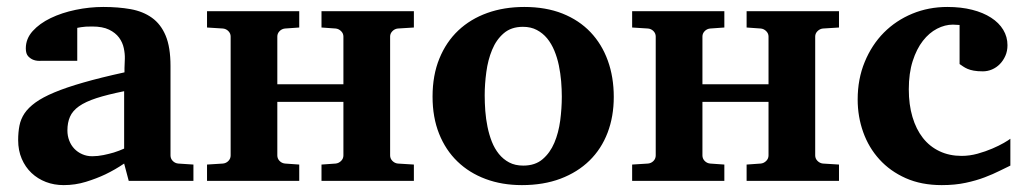

<svg xmlns="http://www.w3.org/2000/svg" viewBox="-20 -520 2956 552"><path d="M350.1 0 336.9 -49.8Q311 -32.2 282.7 -18.6Q257.8 -6.8 227.1 2.7Q196.3 12.2 163.1 12.2Q135.7 12.2 112.1 3.2Q88.4 -5.9 70.6 -22.7Q52.7 -39.6 42.5 -63.5Q32.2 -87.4 32.2 -117.2Q32.2 -139.6 35.9 -158.7Q39.6 -177.7 50.5 -194.1Q61.5 -210.4 82 -225.3Q102.5 -240.2 136.5 -254.4Q170.4 -268.6 219.7 -282.7Q269 -296.9 337.9 -312V-324.2Q337.9 -331.5 338.4 -337.4Q338.4 -344.2 338.9 -351.1Q339.4 -365.2 335.9 -381.6Q332.5 -397.9 322.3 -411.9Q312 -425.8 293.5 -434.8Q274.9 -443.8 245.1 -443.8Q234.9 -443.8 226.8 -443.4Q218.8 -442.9 213.4 -441.9Q207 -440.9 202.1 -439.9V-345.2H99.1Q86.4 -344.2 76.7 -347.7Q68.4 -350.6 61.3 -357.9Q54.2 -365.2 54.2 -380.9Q54.2 -408.7 74 -430.7Q93.8 -452.6 125.7 -468Q157.7 -483.4 197.5 -491.7Q237.3 -500 276.9 -500Q319.8 -500 355.5 -493.7Q391.1 -487.3 416.7 -469Q442.4 -450.7 456.3 -417.5Q470.2 -384.3 470.2 -330.1V-73.2Q470.2 -64 476.6 -57.4Q482.9 -50.8 492.2 -49.8L536.1 -46.9V0ZM336.9 -257.8Q288.6 -248 257.1 -237.8Q225.6 -227.5 207 -214.4Q188.5 -201.2 181.2 -184.3Q173.8 -167.5 173.8 -145Q173.8 -129.4 179 -116Q184.1 -102.5 193.6 -92.5Q203.1 -82.5 216.3 -76.7Q229.5 -70.8 245.1 -70.8Q261.2 -70.8 277.6 -74.2Q293.9 -77.6 307.1 -81.5Q322.8 -86.4 336.9 -92.8Z M904.3 0V-46.9L945.3 -49.8Q954.1 -50.8 960.7 -57.4Q967.3 -64 967.3 -73.2V-227.1H777.3V-73.2Q777.3 -64 783.7 -57.4Q790 -50.8 799.3 -49.8L840.3 -46.9V0H575.2V-46.9L621.1 -49.8Q630.4 -50.8 636.7 -57.4Q643.1 -64 643.1 -73.2V-415Q643.1 -423.8 636.7 -430.4Q630.4 -437 621.1 -438L575.2 -440.9V-487.8H840.3V-440.9L799.3 -438Q790 -437 783.7 -430.4Q777.3 -423.8 777.3 -415V-277.8H967.3V-415Q967.3 -423.8 960.7 -430.4Q954.1 -437 945.3 -438L904.3 -440.9V-487.8H1169.9V-440.9L1123.5 -438Q1114.7 -437 1108.2 -430.4Q1101.6 -423.8 1101.6 -415V-73.2Q1101.6 -64 1108.2 -57.4Q1114.7 -50.8 1123.5 -49.8L1169.9 -46.9V0Z M1595.2 -242.2Q1595.2 -263.2 1593.3 -286.4Q1591.3 -309.6 1586.7 -332Q1582 -354.5 1573.7 -374.5Q1565.4 -394.5 1553 -409.7Q1540.5 -424.8 1523.4 -433.8Q1506.3 -442.9 1483.4 -442.9Q1449.7 -442.9 1428.2 -424.3Q1406.7 -405.8 1394.8 -376.7Q1382.8 -347.7 1378.2 -313Q1373.5 -278.3 1373.5 -246.1Q1373.5 -224.6 1375.2 -201.2Q1377 -177.7 1381.6 -155.3Q1386.2 -132.8 1394 -112.8Q1401.9 -92.8 1414.3 -77.4Q1426.8 -62 1443.8 -53Q1460.9 -43.9 1484.4 -43.9Q1518.6 -43.9 1540 -62.3Q1561.5 -80.6 1573.7 -109.4Q1585.9 -138.2 1590.6 -173.3Q1595.2 -208.5 1595.2 -242.2ZM1744.6 -241.2Q1744.6 -185.1 1726.8 -138.4Q1709 -91.8 1674.8 -58.3Q1640.6 -24.9 1591.6 -6.3Q1542.5 12.2 1480.5 12.2Q1423.3 12.2 1376.2 -5.4Q1329.1 -22.9 1295.2 -55.7Q1261.2 -88.4 1242.4 -135.5Q1223.6 -182.6 1223.6 -242.2Q1223.6 -303.7 1243.2 -351.6Q1262.7 -399.4 1297.6 -432.4Q1332.5 -465.3 1380.9 -482.7Q1429.2 -500 1487.3 -500Q1549.3 -500 1597.2 -481Q1645 -461.9 1677.7 -427.5Q1710.4 -393.1 1727.5 -345.7Q1744.6 -298.3 1744.6 -241.2Z M2126.5 0V-46.9L2167.5 -49.8Q2176.3 -50.8 2182.9 -57.4Q2189.5 -64 2189.5 -73.2V-227.1H1999.5V-73.2Q1999.5 -64 2005.9 -57.4Q2012.2 -50.8 2021.5 -49.8L2062.5 -46.9V0H1797.4V-46.9L1843.3 -49.8Q1852.5 -50.8 1858.9 -57.4Q1865.2 -64 1865.2 -73.2V-415Q1865.2 -423.8 1858.9 -430.4Q1852.5 -437 1843.3 -438L1797.4 -440.9V-487.8H2062.5V-440.9L2021.5 -438Q2012.2 -437 2005.9 -430.4Q1999.5 -423.8 1999.5 -415V-277.8H2189.5V-415Q2189.5 -423.8 2182.9 -430.4Q2176.3 -437 2167.5 -438L2126.5 -440.9V-487.8H2392.1V-440.9L2345.7 -438Q2336.9 -437 2330.3 -430.4Q2323.7 -423.8 2323.7 -415V-73.2Q2323.7 -64 2330.3 -57.4Q2336.9 -50.8 2345.7 -49.8L2392.1 -46.9V0Z M2884.8 -43.9Q2872.1 -38.1 2853.8 -28.8Q2835.4 -19.5 2811.3 -10.3Q2787.1 -1 2756.3 5.6Q2725.6 12.2 2687.5 12.2Q2628.9 12.2 2584 -7.8Q2539.1 -27.8 2508.3 -61.8Q2477.5 -95.7 2461.7 -140.1Q2445.8 -184.6 2445.8 -233.9Q2445.8 -293 2466.1 -342Q2486.3 -391.1 2521.2 -426.3Q2556.2 -461.4 2603 -480.7Q2649.9 -500 2703.6 -500Q2743.2 -500 2774.9 -491.9Q2806.6 -483.9 2829.3 -469.2Q2852.1 -454.6 2864.3 -434.3Q2876.5 -414.1 2876.5 -390.1Q2876.5 -373 2870.4 -359.4Q2864.3 -345.7 2854.5 -335.7Q2844.7 -325.7 2832 -320.3Q2819.3 -314.9 2805.7 -314.9Q2790 -314.9 2779.5 -316.9Q2769 -318.8 2761.7 -322Q2754.4 -325.2 2749 -328.9Q2743.7 -332.5 2738.8 -335.9V-448.2Q2732.4 -448.2 2728.8 -448.7Q2725.1 -449.2 2719.7 -449.2Q2696.8 -449.2 2674.1 -437.5Q2651.4 -425.8 2633.3 -402.6Q2615.2 -379.4 2604 -344.5Q2592.8 -309.6 2592.8 -263.2Q2592.8 -219.2 2603.3 -183.8Q2613.8 -148.4 2633.3 -123.5Q2652.8 -98.6 2681.2 -85.2Q2709.5 -71.8 2744.6 -71.8Q2767.6 -71.8 2790.5 -78.1Q2813.5 -84.5 2832.8 -92.8Q2852.1 -101.1 2866 -109.1Q2879.9 -117.2 2884.8 -121.1Z"/></svg>

Font: Charis SIL Cyr
Style: Bold
Weight: 700
Foundry: SIL International
Version: Version 5.000